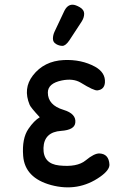

<svg xmlns="http://www.w3.org/2000/svg" viewBox="-20 -766 532 813"><path d="M273.4 -594.7Q257.8 -571.8 244.1 -571.8Q230.5 -571.8 217.3 -579.6Q204.1 -587.4 204.1 -602.3Q204.1 -617.2 210.9 -631.8L251 -716.8Q264.2 -746.1 287.1 -746.1Q299.3 -746.1 317.9 -735.4Q336.4 -724.6 336.4 -707.8Q336.4 -690.9 325.2 -673.8ZM249 -300.8Q303.7 -284.2 298.8 -246.1Q295.4 -215.8 239.3 -211.9Q166.5 -207 164.1 -139.6Q162.1 -72.8 230.5 -65.4Q306.6 -57.1 342.8 -86.9Q379.4 -117.2 401.4 -116.2Q440.9 -114.3 443.4 -69.3Q444.3 -45.9 404.3 -17.6Q311 48.3 196.3 17.6Q85.4 -12.7 78.1 -105.5Q72.3 -179.7 100.6 -220.7Q124 -254.9 148.4 -269.5Q109.4 -311.5 105.5 -322.3Q76.7 -391.1 119.1 -446.3Q166.5 -507.8 250 -511.7Q324.7 -515.1 382.8 -483.4Q427.2 -458.5 424.3 -416.5Q421.9 -386.7 392.6 -383.3Q377.9 -381.3 321.8 -416Q290 -435.1 241.7 -425.3Q182.6 -413.1 182.6 -374Q182.6 -320.8 249 -300.8Z"/></svg>

Font: Comic Relief LRS
Style: Regular
Weight: 400
Designer: Jeff Davis
Foundry: Loudifier
Version: Version 1.0